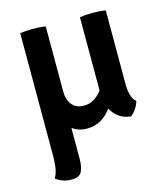

<svg xmlns="http://www.w3.org/2000/svg" viewBox="-108 -584 770 887"><g transform="rotate(-15 277.0 -140.5)"><path d="M192.5 -496V-185.5Q192.5 -144 212.8 -120.2Q233 -96.5 269.5 -96.5Q295.5 -96.5 317 -109.5Q338.5 -122.5 356 -146V-496Q368.5 -498 384.8 -499.2Q401 -500.5 417.5 -500.5Q433.5 -500.5 450 -499.2Q466.5 -498 479.5 -496V-141.5Q479.5 -114.5 486 -91Q492.5 -67.5 507.5 -55Q503.5 -38.5 491.2 -20Q479 -1.5 465.5 7.5Q432 4 409 -12.8Q386 -29.5 373 -55Q353.5 -26 323.5 -8.2Q293.5 9.5 255 9.5Q216.5 9.5 185.5 -12V135Q185.5 172.5 174.5 195.5Q163.5 218.5 126 218.5Q82.5 218.5 50.5 193.5Q63 173.5 66.8 146.2Q70.5 119 70.5 98.5V-496Q96 -500.5 131.5 -500.5Q166 -500.5 192.5 -496Z"/></g></svg>

Font: Signika Negative SemiBold
Style: Regular
Weight: 600
Designer: Anna Giedryś
Foundry: Anna Giedryś
Version: Version 2.000; ttfautohint (v1.8.3) -l 8 -r 50 -G 200 -x 9 -